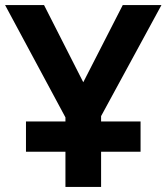

<svg xmlns="http://www.w3.org/2000/svg" viewBox="-20 -734 654 754"><path d="M237 0V-138H82V-257H237V-273L0 -714H153L307 -411L462 -714H614L377 -278V-257H532V-138H377V0Z"/></svg>

Font: Noto Sans UI
Style: Bold
Weight: 700
Designer: Monotype Design Team
Foundry: Monotype Imaging Inc.
Version: Version 1.901